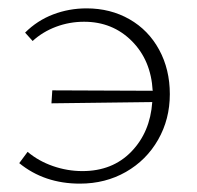

<svg xmlns="http://www.w3.org/2000/svg" viewBox="-20 -435 471 459"><path d="M386 -210Q386 -150 358 -101Q330 -52 281 -24Q232 4 171 4Q86 4 26 -45L46 -72Q72 -50 106.5 -38Q141 -26 177 -26Q249 -26 294 -72.5Q339 -119 344 -191L103 -188L105 -219L345 -218Q341 -291 295 -337Q249 -383 181 -383Q146 -383 114 -371Q82 -359 58 -337L40 -357Q69 -386 107 -400.5Q145 -415 187 -415Q244 -415 289.5 -389Q335 -363 360.5 -316Q386 -269 386 -210Z"/></svg>

Font: Ysabeau Infant Light
Style: Regular
Weight: 300
Designer: Christian Thalmann (Catharsis Fonts)
Version: Version 0.003